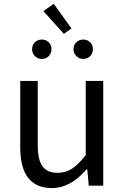

<svg xmlns="http://www.w3.org/2000/svg" viewBox="-20 -963 646 996"><path d="M250 12.7Q85 12.7 85 -199.2V-543H175.8V-210Q175.8 -134.8 200.2 -100.6Q224.6 -66.4 278.3 -66.4Q319.3 -66.4 352.5 -87.4Q385.7 -108.4 424.8 -158.2V-543H515.6V0H440.4L432.6 -85H429.7Q344.7 12.7 250 12.7ZM311.5 -787.1 205.1 -905.3 258.8 -943.4 350.6 -815.4ZM232.9 -671.9Q218.8 -657.2 197.3 -657.2Q175.8 -657.2 161.1 -671.9Q146.5 -686.5 146.5 -708Q146.5 -729.5 161.1 -743.7Q175.8 -757.8 197.3 -757.8Q218.8 -757.8 232.9 -743.7Q247.1 -729.5 247.1 -708Q247.1 -686.5 232.9 -671.9ZM447.8 -671.9Q433.6 -657.2 412.1 -657.2Q390.6 -657.2 376 -671.9Q361.3 -686.5 361.3 -708Q361.3 -729.5 376 -743.7Q390.6 -757.8 412.1 -757.8Q433.6 -757.8 447.8 -743.7Q461.9 -729.5 461.9 -708Q461.9 -686.5 447.8 -671.9Z"/></svg>

Font: irohakakuC Regular
Style: Regular
Weight: 400
Designer: [Source Han Sans]
Ryoko NISHIZUKA Ë•øÂ°öÊ∂ºÂ≠ê (kana & ideographs); Paul D. Hunt (Latin, Greek & Cyrillic); Wenlong ZHAN
Version: Version 1.001.20160904